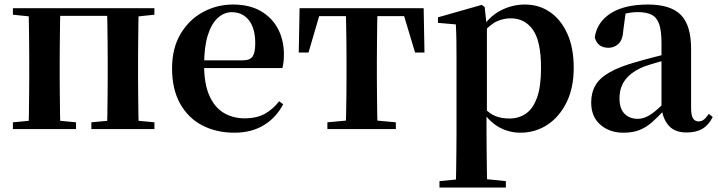

<svg xmlns="http://www.w3.org/2000/svg" viewBox="-20 -572 3182 851"><path d="M105.9 0Q107.6 -25.5 108.1 -67.5Q108.6 -109.6 109.1 -154.8Q109.6 -200 109.6 -234.8V-301.2Q109.6 -335.7 109.1 -381.1Q108.6 -426.5 108.1 -468.7Q107.6 -511 105.9 -535.7H247.6Q246.6 -510.7 246.1 -468.5Q245.6 -426.3 245.1 -381Q244.6 -335.6 244.6 -301.2V-234.8Q244.6 -200 245.1 -154.8Q245.6 -109.6 246.1 -67.5Q246.6 -25.5 247.6 0ZM454.4 0Q455.4 -25.5 455.9 -67.5Q456.4 -109.6 456.9 -154.8Q457.4 -200 457.4 -234.8V-301.2Q457.4 -335.6 456.9 -381Q456.4 -426.3 455.9 -468.5Q455.4 -510.7 454.4 -535.7H594.9Q593.9 -510.7 593.4 -468.5Q592.9 -426.3 592.4 -381Q591.9 -335.6 591.9 -301.2V-234.8Q591.9 -200 592.4 -154.8Q592.9 -109.6 593.4 -67.5Q593.9 -25.5 594.9 0ZM37.2 0V-29.9L147 -40.2H208.6L317 -29.9V0ZM385 0V-29.9L494.5 -40.2H557.1L664.5 -29.9V0ZM37.2 -506.8V-535.7H176.9V-495.5H147ZM525.4 -495.5V-535.7H664.3V-506.8L557.1 -495.5ZM176.9 -501.8V-535.7H525.4V-501.8Z M1019.2 16.2Q938.8 16.2 876.2 -16.5Q813.6 -49.1 778.1 -113Q742.6 -176.9 742.6 -268.8Q742.6 -358.8 780.6 -422.2Q818.5 -485.7 880.2 -518.8Q941.9 -551.9 1012.4 -551.9Q1086.1 -551.9 1136.5 -522.5Q1186.8 -493.1 1212.6 -443.2Q1238.4 -393.3 1238.4 -330.9Q1238.4 -296.1 1231.7 -270.2H801.1V-304.6H1056.4Q1088.5 -304.6 1099.9 -322.2Q1111.3 -339.8 1111.3 -380.4Q1111.3 -446.3 1083.2 -482.2Q1055.1 -518 1007.1 -518Q973.7 -518 945.6 -492.9Q917.6 -467.8 901.1 -416Q884.7 -364.1 884.7 -282.7Q884.7 -200.5 907.9 -148.2Q931 -95.8 971.8 -71.7Q1012.5 -47.5 1064.4 -47.5Q1117.4 -47.5 1153.9 -67.7Q1190.3 -87.9 1217.2 -123.2L1235.1 -109.9Q1203.6 -49.8 1148.7 -16.8Q1093.7 16.2 1019.2 16.2Z M1304.2 -339.1 1307.8 -535.7H1857.8L1861.4 -339.1H1819.7L1761.1 -534.2L1827 -500.4H1338.6L1404.5 -534.2L1347.4 -339.1ZM1431.1 0V-29.9L1542.7 -40.2H1623.6L1734.5 -29.9V0ZM1512.2 0Q1513.2 -25.5 1514.1 -67.4Q1514.9 -109.4 1515.4 -154.7Q1515.9 -200 1515.9 -234.8V-301.2Q1515.9 -335.7 1515.4 -381Q1514.9 -426.4 1514.1 -468.7Q1513.2 -511 1512.2 -535.7H1653.4Q1652.4 -511 1651.9 -468.7Q1651.4 -426.4 1650.9 -381Q1650.4 -335.7 1650.4 -301.2V-234.8Q1650.4 -200 1650.9 -154.7Q1651.4 -109.4 1651.9 -67.4Q1652.4 -25.5 1653.4 0Z M1927.9 259.3V230.8L2037 220.1H2116.4L2222.1 230.8V259.3ZM2000.4 259.3Q2001.4 217.3 2001.9 174.2Q2002.4 131 2002.9 89.9Q2003.4 48.8 2003.4 13.8V-308.7Q2003.4 -358.5 2002.9 -393Q2002.4 -427.5 2000.4 -463.8L1921.2 -470.7V-495.2L2115.2 -550.4L2128.2 -540.9L2136.8 -460.8L2138.1 -455V-75.6L2136.4 -63V13Q2136.4 47.8 2136.9 89.3Q2137.4 130.8 2137.9 174Q2138.4 217.3 2139.4 259.3ZM2286.1 16.2Q2238 16.2 2194.7 -6.7Q2151.4 -29.6 2115.3 -82.3H2103.1L2121.6 -97.8Q2149.5 -67.8 2176.5 -57.3Q2203.6 -46.7 2238.1 -46.7Q2278.7 -46.7 2310.3 -67.9Q2341.8 -89.1 2359.9 -138.2Q2378 -187.4 2378 -270.1Q2378 -389.4 2341.9 -440.1Q2305.8 -490.8 2243.6 -490.8Q2212.3 -490.8 2182.4 -477.5Q2152.5 -464.2 2115 -421.1L2100.1 -437.5H2108.5Q2146.3 -497.6 2197.7 -524.8Q2249.1 -551.9 2306.6 -551.9Q2368.4 -551.9 2416.9 -519.1Q2465.5 -486.2 2494.2 -423.5Q2522.9 -360.9 2522.9 -271.4Q2522.9 -182.3 2491 -117.9Q2459.1 -53.5 2405.7 -18.6Q2352.3 16.2 2286.1 16.2Z M2743.6 16.2Q2681.2 16.2 2640.8 -19.4Q2600.3 -54.9 2600.3 -117.6Q2600.3 -161.2 2619 -193.6Q2637.7 -226.1 2682.1 -251.5Q2726.6 -277 2802.4 -297.9Q2841.8 -309.4 2891.4 -322Q2941 -334.6 2981 -344.4V-318.9Q2941 -308.9 2901 -297.6Q2860.9 -286.4 2834.1 -276.7Q2780.3 -254.9 2753.1 -220.6Q2725.8 -186.4 2725.8 -135.9Q2725.8 -90.4 2748.1 -67.9Q2770.3 -45.3 2807 -45.3Q2823.3 -45.3 2841.7 -52.6Q2860.1 -59.9 2884.4 -79.7Q2908.8 -99.4 2942.3 -135.5L2957.8 -82.4H2922.7Q2893.6 -50.6 2868.2 -28.7Q2842.7 -6.8 2813.4 4.7Q2784 16.2 2743.6 16.2ZM3023.1 15.2Q2971.6 15.2 2944.9 -14.2Q2918.2 -43.6 2911.9 -94V-96.5V-381.4Q2911.9 -434.7 2901.8 -464.5Q2891.7 -494.3 2868.6 -506.3Q2845.5 -518.3 2807 -518.3Q2781.4 -518.3 2754.3 -512.2Q2727.2 -506.1 2690.8 -491.2L2753.1 -516.3L2742.9 -439.2Q2740.3 -395.9 2721.6 -378Q2702.8 -360.2 2677.3 -360.2Q2628.1 -360.2 2616.2 -406.5Q2625.9 -473.5 2686.4 -512.7Q2746.9 -551.9 2852.1 -551.9Q2952.4 -551.9 2997.7 -505.9Q3043.1 -459.8 3043.1 -356.2V-94.8Q3043.1 -60.3 3051.8 -47Q3060.6 -33.8 3076.7 -33.8Q3088.3 -33.8 3098.3 -40.9Q3108.3 -48.1 3121.7 -67.2L3138.9 -53.4Q3121 -17.5 3093.2 -1.1Q3065.4 15.2 3023.1 15.2Z"/></svg>

Font: Noto Serif JP
Style: Regular
Weight: 200
Designer: Ryoko NISHIZUKA 西塚涼子 (kana & ideographs); Frank Grießhammer (Latin, Greek & Cyrillic); Wenlong ZHANG 张文龙 (bopomofo); San
Foundry: Adobe
Version: Version 2.001;hotconv 1.1.0;makeotfexe 2.6.0